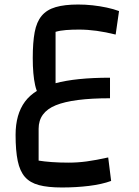

<svg xmlns="http://www.w3.org/2000/svg" viewBox="-20 -501 616 850"><path d="M254 329Q192 329 152.5 318.5Q113 308 90.5 282.5Q68 257 58.5 211.5Q49 166 49 96Q49 5 90.5 -51Q132 -107 223.5 -132Q315 -157 467 -157V-66Q303 -66 227 -35Q151 -4 151 69V210Q175 214 209 216.5Q243 219 284 219Q324 219 364.5 213.5Q405 208 459 196L472 300Q431 315 374 322Q317 329 254 329ZM174 -52Q146 -77 135.5 -124Q125 -171 125 -244Q125 -313 133.5 -358.5Q142 -404 164.5 -431Q187 -458 226.5 -469.5Q266 -481 326 -481Q358 -481 390 -477.5Q422 -474 452.5 -467.5Q483 -461 507 -452L492 -348Q448 -359 408 -364.5Q368 -370 330 -370Q299 -370 272.5 -368Q246 -366 226 -360V-97Z"/></svg>

Font: Changa ExtraLight Medium
Style: Regular
Weight: 500
Version: Version 3.002; ttfautohint (v1.8.2)